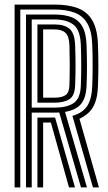

<svg xmlns="http://www.w3.org/2000/svg" viewBox="-20 -820 474 840"><path d="M43.9 0V-800H218.6Q279.3 -800 320.8 -784.2Q362.2 -768.4 384.2 -730.2Q406.3 -692 408.6 -624.8Q410.4 -574.3 410.4 -531.7Q410.3 -489.1 408.6 -443Q406.5 -385.1 387.4 -352.2Q368.4 -319.2 327.6 -300.5L412.9 0H386.7L296.9 -313.1Q341.1 -325.6 361.3 -356Q381.5 -386.4 383.6 -443.8Q385.2 -488.1 385.3 -531.3Q385.5 -574.4 383.6 -624Q381.6 -684 362 -717.6Q342.4 -751.2 306.3 -764.7Q270.3 -778.3 218.6 -778.3H68.8V0ZM143.7 0V-305.6H190.2Q198.2 -305.6 205.9 -305.7Q213.6 -305.7 221 -305.7L308.1 0H281.9L202.6 -283.9Q199.9 -283.9 197 -283.9Q194 -283.9 191.2 -283.9H168.7V0ZM93.8 0V-756.5H218.6Q262 -756.5 292.6 -745Q323.1 -733.5 340 -704.5Q356.8 -675.4 358.7 -623.1Q360.3 -576.3 360.5 -532.5Q360.7 -488.8 358.7 -444.7Q356.5 -391.8 334.6 -365.2Q312.7 -338.6 264.5 -330.5L360.5 0H334.3L239.1 -328Q234.6 -327.7 229.4 -327.5Q224.2 -327.4 218.4 -327.4H118.8V0ZM118.8 -349.1H218.4Q272.1 -349.1 301.8 -368.8Q331.5 -388.5 333.7 -445.5Q335.3 -489.9 335.4 -532.2Q335.5 -574.6 333.7 -622.3Q331.3 -689 301.5 -711.9Q271.8 -734.8 218.6 -734.8H118.8ZM143.7 -370.8V-713.1H218.6Q260.6 -713.1 283.7 -694.3Q306.8 -675.6 308.7 -621.5Q310.5 -576.7 310.5 -534.2Q310.6 -491.7 308.7 -446.3Q307.1 -401.7 284.1 -386.3Q261 -370.8 218.4 -370.8ZM168.7 -392.6H218.4Q250 -392.6 266.5 -403.8Q283 -415.1 283.8 -447.2Q285.2 -499 285.1 -539.8Q285 -580.7 283.8 -620.6Q282.7 -660.5 267 -675.9Q251.2 -691.3 218.6 -691.3H168.7Z"/></svg>

Font: Big Shoulders Inline Display SC Thin
Style: Regular
Weight: 100
Designer: Patric King
Foundry: XO Type Co
Version: Version 2.002